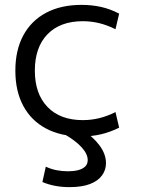

<svg xmlns="http://www.w3.org/2000/svg" viewBox="-20 -550 577 788"><path d="M315 10Q230 10 169 -22.5Q108 -55 75.5 -115.5Q43 -176 43 -260Q43 -344 75.5 -404.5Q108 -465 169 -497.5Q230 -530 315 -530Q357 -530 395 -521.5Q433 -513 469 -494L454 -430Q420 -447 387 -455Q354 -463 320 -463Q227 -463 175 -409.5Q123 -356 123 -260Q123 -165 175 -111Q227 -57 320 -57Q354 -57 387 -65Q420 -73 454 -90L469 -26Q433 -8 395 1Q357 10 315 10ZM265 218Q203 218 154 197L168 134Q189 144 212 148.5Q235 153 259 153Q282 153 300 148.5Q318 144 329 134Q340 124 340 107Q340 82 315 54.5Q290 27 243 0L315 -20Q363 12 389 47.5Q415 83 415 120Q415 147 399 169.5Q383 192 350 205Q317 218 265 218Z"/></svg>

Font: M PLUS 1 Thin
Style: Regular
Weight: 400
Version: Version 1.001